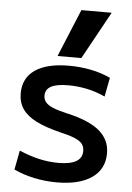

<svg xmlns="http://www.w3.org/2000/svg" viewBox="-56 -832 609 884"><g transform="rotate(5 249.0 -390.0)"><path d="M240 10Q186 10 134.5 -1Q83 -12 41 -32L58 -121Q104 -101 149 -90.5Q194 -80 239 -80Q294 -80 321.5 -96Q349 -112 349 -144Q349 -164 339 -177Q329 -190 304.5 -200.5Q280 -211 236 -221Q167 -238 123.5 -260Q80 -282 59.5 -312.5Q39 -343 39 -384Q39 -455 93.5 -492.5Q148 -530 250 -530Q301 -530 350 -520.5Q399 -511 442 -491L425 -403Q384 -422 341 -431Q298 -440 254 -440Q201 -440 175 -426Q149 -412 149 -383Q149 -366 159.5 -353Q170 -340 194 -330Q218 -320 258 -311Q311 -299 349 -283Q387 -267 411 -246.5Q435 -226 447 -200.5Q459 -175 459 -143Q459 -70 401.5 -30Q344 10 240 10ZM303 -570H193L284 -790H424Z"/></g></svg>

Font: M PLUS 2 Medium
Style: Regular
Weight: 500
Designer: Coji Morishita
Foundry: UNDERFOREST DESIGN
Version: Version 1.001